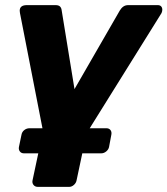

<svg xmlns="http://www.w3.org/2000/svg" viewBox="-20 -540 654 750"><path d="M128 190Q117 190 111 182.5Q105 175 107 165L148 -28L58 -489Q57 -493 57 -498Q57 -520 85 -520H197Q209 -520 214.5 -514.5Q220 -509 221 -499L271 -192L448 -499Q454 -509 462 -514.5Q470 -520 481 -520H596Q605 -520 609.5 -515Q614 -510 614 -502Q614 -496 611 -489L318 -19L279 165Q277 175 268.5 182.5Q260 190 250 190ZM74 59Q63 59 57.5 51.5Q52 44 54 34L64 -14Q66 -25 75 -32Q84 -39 95 -39H396Q406 -39 411.5 -32Q417 -25 415 -14L406 34Q404 44 395 51.5Q386 59 375 59Z"/></svg>

Font: Rubik Light
Style: Bold Italic
Weight: 700
Italic angle: -12°
Version: Version 2.104